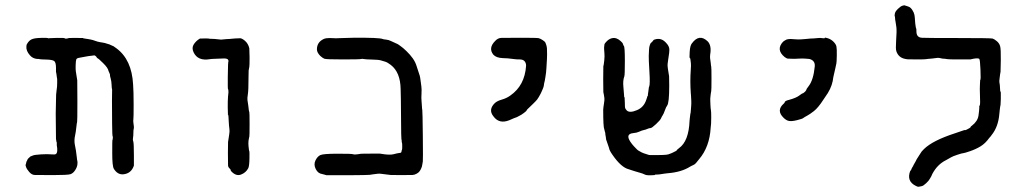

<svg xmlns="http://www.w3.org/2000/svg" viewBox="-20 -644 3869 727"><path d="M81 -475Q88 -489 98.5 -494.5Q109 -500 134.5 -500.5Q160 -501 160.5 -500Q161 -499 164 -499Q167 -499 168.5 -499.5Q170 -500 197 -500.5Q224 -501 225 -499Q229 -496 241 -500Q255 -501 294 -500Q294 -499 301 -498Q308 -497 311 -496.5Q314 -496 322.5 -494.5Q331 -493 340 -489.5Q349 -486 358 -484.5Q367 -483 370 -482.5Q373 -482 377.5 -481Q382 -480 387 -478Q392 -476 394 -476L407 -470Q406 -472 421 -461Q479 -418 484 -324Q486 -298 486 -248Q486 -198 485 -192.5Q484 -187 485 -180Q488 -162 486.5 -157Q485 -152 485 -140.5Q485 -129 484 -125Q482 -116 484.5 -109Q487 -102 487 -56V-17Q477 13 447 16Q425 18 411 -5Q405 -15 405 -64Q405 -113 405.5 -112.5Q406 -112 407 -119.5Q408 -127 406.5 -128Q405 -129 404.5 -176.5Q404 -224 404 -263Q404 -302 404.5 -303Q405 -304 404 -307Q403 -310 402.5 -323.5Q402 -337 399 -347Q396 -357 396.5 -359.5Q397 -362 394.5 -367Q392 -372 391 -375Q389 -387 370.5 -405Q352 -423 350.5 -423Q349 -423 348.5 -424Q348 -425 347 -425.5Q346 -426 346 -427Q346 -428 344.5 -429.5Q343 -431 340.5 -433Q338 -435 334 -434Q330 -433 327.5 -433Q325 -433 322.5 -432.5Q320 -432 314.5 -431.5Q309 -431 300.5 -429Q292 -427 281.5 -425.5Q271 -424 269 -419.5Q267 -415 266.5 -398Q266 -381 267 -375Q268 -369 270 -355.5Q272 -342 272.5 -340Q273 -338 273 -260.5Q273 -183 272 -182Q271 -181 269 -162Q267 -143 264.5 -132Q262 -121 262 -112.5Q262 -104 263 -98.5Q264 -93 265 -87.5Q266 -82 267.5 -74Q269 -66 270.5 -51Q272 -36 273 -33.5Q274 -31 273 -21Q272 -11 264.5 0.5Q257 12 247 15.5Q237 19 179.5 19Q122 19 111 18.5Q100 18 90.5 7Q81 -4 78.5 -12Q76 -20 77 -20.5Q78 -21 79 -27Q80 -33 82 -35Q85 -43 87.5 -44.5Q90 -46 92.5 -49Q95 -52 96.5 -52Q98 -52 104 -55Q110 -58 135.5 -59.5Q161 -61 174.5 -59.5Q188 -58 192 -61Q200 -67 195 -94Q195 -96 195 -101.5Q195 -107 194 -106Q193 -109 192 -118L191 -214Q192 -285 192.5 -286Q193 -287 193 -290.5Q193 -294 194.5 -304Q196 -314 196 -316Q196 -318 196.5 -330Q197 -342 196.5 -344.5Q196 -347 195 -353.5Q194 -360 194 -361.5Q194 -363 193 -367.5Q192 -372 192 -372Q192 -372 192 -387Q192 -408 185 -413Q178 -418 155 -418.5Q132 -419 130 -420Q128 -421 119 -421Q103 -423 93 -435Q78 -452 80 -469Q81 -472 80.5 -472.5Q80 -473 81 -475Z M886 -499Q894 -501 907 -490Q920 -479 924 -461L925 -427Q925 -394 924 -390.5Q923 -387 922.5 -383Q922 -379 921.5 -376.5Q921 -374 921 -351Q921 -302 918.5 -287Q916 -272 917 -265Q918 -258 919.5 -248.5Q921 -239 921 -237Q921 -235 922 -228Q923 -221 924 -220Q925 -219 925 -173Q925 -127 924 -125.5Q923 -124 922.5 -119.5Q922 -115 921 -111Q920 -100 921 -91Q922 -82 922.5 -77.5Q923 -73 924 -72Q925 -71 924.5 -43Q924 -15 920 -7Q911 10 892.5 17Q874 24 856 5Q853 2 853.5 0Q854 -2 849 -6.5Q844 -11 843.5 -17.5Q843 -24 843 -65Q843 -106 843.5 -106.5Q844 -107 845 -116Q846 -125 848 -136Q850 -147 848.5 -156.5Q847 -166 846 -186Q845 -210 844 -209.5Q843 -209 843 -210Q843 -211 843 -214Q841 -264 845 -294Q845 -306 843.5 -306Q842 -306 842.5 -352Q843 -398 843.5 -399Q844 -400 844 -405Q844 -410 845 -411.5Q846 -413 844 -417Q842 -421 836.5 -422Q831 -423 823.5 -422.5Q816 -422 798 -421.5Q780 -421 775 -420Q729 -412 713 -446Q705 -463 714 -476.5Q723 -490 737 -498Q768 -499 770 -498Q772 -497 780.5 -497Q789 -497 792.5 -496.5Q796 -496 817 -494Q836 -496 838.5 -496Q841 -496 849.5 -496.5Q858 -497 859.5 -497.5Q861 -498 872.5 -498.5Q884 -499 886 -499Z M1316 -501Q1418 -502 1430 -496Q1432 -495 1442 -494Q1452 -493 1459.5 -489Q1467 -485 1477 -481Q1487 -477 1490.5 -474Q1494 -471 1500 -467Q1506 -463 1519.5 -450Q1533 -437 1543 -423Q1553 -409 1558 -392Q1563 -375 1566.5 -366Q1570 -357 1571 -349.5Q1572 -342 1572.5 -339Q1573 -336 1573.5 -331.5Q1574 -327 1575.5 -316.5Q1577 -306 1576 -289.5Q1575 -273 1576 -263.5Q1577 -254 1577.5 -242.5Q1578 -231 1579 -227.5Q1580 -224 1581 -130Q1582 -36 1581 -32.5Q1580 -29 1579 -21Q1578 -13 1575.5 -8Q1573 -3 1573 -2.5Q1573 -2 1569.5 3.5Q1566 9 1558 13.5Q1550 18 1542.5 18.5Q1535 19 1498 19Q1461 19 1459 18.5Q1457 18 1442.5 16.5Q1428 15 1422.5 14Q1417 13 1409 14Q1401 15 1393 16Q1385 17 1380 18Q1375 19 1297 19.5Q1219 20 1216.5 19.5Q1214 19 1209.5 17.5Q1205 16 1200 15Q1184 13 1175.5 -4Q1167 -21 1174.5 -36.5Q1182 -52 1193.5 -57Q1205 -62 1259.5 -62Q1314 -62 1317 -60Q1323 -58 1335 -60Q1347 -62 1348 -62Q1349 -62 1353 -62Q1422 -63 1421 -62Q1455 -56 1470 -60Q1485 -64 1490.5 -64.5Q1496 -65 1498 -66Q1500 -67 1500.5 -71.5Q1501 -76 1502 -76.5Q1503 -77 1503 -89.5Q1503 -102 1502 -103.5Q1501 -105 1501 -110.5Q1501 -116 1500 -116Q1499 -116 1498.5 -200Q1498 -284 1497 -307Q1496 -370 1460 -398Q1447 -408 1438.5 -410.5Q1430 -413 1421.5 -415.5Q1413 -418 1388.5 -418.5Q1364 -419 1357.5 -420.5Q1351 -422 1346.5 -420.5Q1342 -419 1278.5 -419Q1215 -419 1208.5 -421.5Q1202 -424 1193 -432Q1180 -445 1180 -457Q1180 -484 1205 -496Q1213 -500 1227 -500Q1241 -500 1242 -499.5Q1243 -499 1252 -499Q1261 -499 1263 -499.5Q1265 -500 1316 -501Z M1848 -437Q1828 -462 1855 -489Q1865 -500 1878 -500.5Q1891 -501 1952 -501Q2013 -501 2019.5 -499.5Q2026 -498 2035 -492Q2044 -486 2045 -483Q2046 -480 2048 -475Q2050 -470 2051 -461Q2052 -436 2051 -420.5Q2050 -405 2049 -386.5Q2048 -368 2045.5 -354.5Q2043 -341 2043 -339.5Q2043 -338 2041.5 -333Q2040 -328 2039.5 -322Q2039 -316 2035.5 -308Q2032 -300 2030.5 -296.5Q2029 -293 2027.5 -290Q2026 -287 2020 -276.5Q2014 -266 2007.5 -260Q2001 -254 1997.5 -250Q1994 -246 1984 -237Q1974 -228 1974 -226Q1974 -224 1964 -216.5Q1954 -209 1948.5 -206.5Q1943 -204 1940 -202Q1937 -200 1933 -199Q1929 -198 1909 -189Q1870 -173 1848 -204Q1828 -229 1854 -254Q1863 -262 1880.5 -267Q1898 -272 1912 -282Q1967 -320 1972 -395Q1972 -406 1966 -412.5Q1960 -419 1947.5 -419Q1935 -419 1929 -420Q1900 -424 1883 -424Q1859 -425 1848 -437Z M2600 -480Q2628 -518 2660 -487Q2675 -471 2669 -437Q2668 -428 2669 -421.5Q2670 -415 2670.5 -411Q2671 -407 2671.5 -403Q2672 -399 2672 -397Q2672 -395 2673 -392Q2674 -389 2674 -345.5Q2674 -302 2673 -299Q2672 -296 2671.5 -290.5Q2671 -285 2670 -277.5Q2669 -270 2669.5 -261.5Q2670 -253 2670 -248Q2670 -243 2670.5 -239.5Q2671 -236 2671 -233Q2671 -230 2672 -226Q2673 -222 2673 -199.5Q2673 -177 2672.5 -176Q2672 -175 2671 -161Q2667 -88 2627 -41Q2614 -24 2609.5 -21.5Q2605 -19 2603 -18Q2601 -17 2600.5 -17Q2600 -17 2593 -13Q2560 8 2508 12Q2504 12 2495.5 13.5Q2487 15 2482.5 15.5Q2478 16 2475 16.5Q2472 17 2465.5 17Q2459 17 2459.5 18Q2460 19 2457 19Q2430 21 2423 17.5Q2416 14 2412.5 13Q2409 12 2401 9.5Q2393 7 2384 4.5Q2375 2 2370 0Q2365 -2 2361 -3Q2332 -10 2299 -58Q2287 -75 2286 -84L2274 -119L2273 -120L2274 -119L2275 -118Q2275 -121 2273.5 -127.5Q2272 -134 2272 -138Q2272 -142 2271 -143L2268 -155Q2264 -163 2264 -229L2265 -239Q2266 -245 2267 -252.5Q2268 -260 2268.5 -264.5Q2269 -269 2268.5 -272.5Q2268 -276 2266.5 -285.5Q2265 -295 2264.5 -295.5Q2264 -296 2264 -344.5Q2264 -393 2264.5 -393Q2265 -393 2266 -399.5Q2267 -406 2268 -415Q2269 -424 2269 -430.5Q2269 -437 2268.5 -443.5Q2268 -450 2267.5 -457.5Q2267 -465 2268 -469.5Q2269 -474 2268.5 -474.5Q2268 -475 2270 -479Q2289 -505 2313 -499Q2322 -496 2330 -488.5Q2338 -481 2338 -479.5Q2338 -478 2340 -474Q2342 -470 2342 -470Q2346 -468 2346 -413.5Q2346 -359 2344 -355Q2338 -339 2340.5 -314.5Q2343 -290 2343 -283.5Q2343 -277 2344 -276L2345 -275L2346 -253Q2346 -238 2347 -235Q2348 -232 2353 -226Q2364 -215 2392 -227Q2418 -238 2427 -266Q2431 -276 2431 -280Q2432 -279 2432.5 -279.5Q2433 -280 2433 -282Q2433 -284 2433.5 -288.5Q2434 -293 2434.5 -294.5Q2435 -296 2436 -306Q2437 -316 2438 -316Q2442 -324 2439 -372.5Q2436 -421 2436.5 -432.5Q2437 -444 2437.5 -455.5Q2438 -467 2440.5 -473Q2443 -479 2443 -479.5Q2443 -480 2448 -484.5Q2453 -489 2454 -491.5Q2455 -494 2465 -496Q2485 -500 2501 -483Q2515 -469 2514.5 -455.5Q2514 -442 2512.5 -435Q2511 -428 2510 -418Q2509 -408 2508 -402.5Q2507 -397 2509 -383.5Q2511 -370 2512 -364.5Q2513 -359 2513.5 -355.5Q2514 -352 2514 -319.5Q2514 -287 2512 -268Q2510 -249 2506 -244Q2502 -239 2497.5 -226Q2493 -213 2489.5 -208Q2486 -203 2483 -196Q2480 -189 2464 -174Q2448 -159 2443 -159Q2438 -159 2431.5 -156Q2425 -153 2417.5 -151.5Q2410 -150 2400.5 -145.5Q2391 -141 2378 -140Q2347 -137 2367 -107Q2373 -98 2380 -90.5Q2387 -83 2391.5 -78.5Q2396 -74 2401.5 -71.5Q2407 -69 2409.5 -67Q2412 -65 2438 -57Q2501 -56 2510.5 -59.5Q2520 -63 2521.5 -63.5Q2523 -64 2523.5 -64.5Q2524 -65 2526 -65.5Q2528 -66 2530 -67.5Q2532 -69 2537 -71Q2542 -73 2542 -74.5Q2542 -76 2551 -83Q2588 -109 2591 -187L2592 -197L2594 -213Q2595 -214 2595.5 -222Q2596 -230 2597 -241Q2598 -252 2597.5 -262.5Q2597 -273 2596.5 -281.5Q2596 -290 2595.5 -294Q2595 -298 2595 -304.5Q2595 -311 2594.5 -312Q2594 -313 2594 -335.5Q2594 -358 2595.5 -378.5Q2597 -399 2596 -404.5Q2595 -410 2594.5 -417Q2594 -424 2592 -424Q2590 -424 2591.5 -448Q2593 -472 2600 -480Z M3133 -337Q3127 -307 3104 -276Q3101 -272 3098 -267Q3078 -236 3062 -223.5Q3046 -211 3035.5 -205.5Q3025 -200 3021.5 -197Q3018 -194 2998 -189Q2978 -184 2967.5 -186Q2957 -188 2947 -198Q2918 -226 2948 -252Q2951 -255 2951 -256Q2951 -262 2968 -266Q2994 -273 3006 -282Q3018 -291 3019 -290.5Q3020 -290 3025 -294Q3030 -298 3032 -301.5Q3034 -305 3033.5 -305.5Q3033 -306 3042 -318Q3060 -341 3065 -392Q3067 -412 3050 -419Q3045 -421 3042 -421Q3039 -421 3029 -422Q3019 -423 3004 -422Q2989 -421 2979 -421.5Q2969 -422 2964 -422Q2959 -422 2951 -428Q2917 -456 2945 -486Q2950 -490 2950.5 -490Q2951 -490 2955 -492.5Q2959 -495 2961 -495Q2963 -495 2967 -496Q2971 -497 2987 -495.5Q3003 -494 3014 -495Q3025 -496 3027 -496Q3029 -496 3038 -497Q3047 -498 3048 -498Q3049 -498 3060.5 -498.5Q3072 -499 3078.5 -500Q3085 -501 3094 -499.5Q3103 -498 3103 -500.5Q3103 -503 3115 -499Q3127 -495 3136 -486Q3145 -477 3147 -468.5Q3149 -460 3148.5 -434.5Q3148 -409 3147 -404.5Q3146 -400 3143 -385.5Q3140 -371 3137.5 -361.5Q3135 -352 3133 -337Z M3692 -342Q3694 -342 3692.5 -380Q3691 -418 3688 -421Q3682 -426 3654 -419Q3652 -419 3611.5 -419Q3571 -419 3568 -420Q3565 -421 3557.5 -421.5Q3550 -422 3549 -422Q3535 -426 3526.5 -424.5Q3518 -423 3510.5 -422.5Q3503 -422 3500 -421.5Q3497 -421 3493.5 -421Q3490 -421 3486.5 -420Q3483 -419 3450.5 -419Q3418 -419 3415.5 -419.5Q3413 -420 3407 -421Q3382 -426 3374 -450Q3371 -459 3373 -487Q3376 -529 3374 -541.5Q3372 -554 3371 -561.5Q3370 -569 3369.5 -570Q3369 -571 3369 -576.5Q3369 -582 3368 -582Q3367 -582 3368 -591Q3369 -600 3380 -610.5Q3391 -621 3397.5 -622.5Q3404 -624 3404 -624L3414 -621Q3414 -621 3421 -618.5Q3428 -616 3434.5 -606Q3441 -596 3442.5 -587.5Q3444 -579 3444.5 -568.5Q3445 -558 3445.5 -555.5Q3446 -553 3447 -545Q3448 -537 3449 -536.5Q3450 -536 3450 -525Q3450 -502 3471 -501Q3479 -500 3605.5 -500Q3732 -500 3738.5 -498Q3745 -496 3754.5 -488Q3764 -480 3767 -469Q3770 -458 3769.5 -416Q3769 -374 3768.5 -372Q3768 -370 3767 -364Q3766 -358 3765 -348Q3763 -335 3764.5 -330Q3766 -325 3766.5 -311Q3767 -297 3768 -298L3769 -296Q3769 -295 3769.5 -292.5Q3770 -290 3769.5 -269Q3769 -248 3768.5 -247Q3768 -246 3767 -239.5Q3766 -233 3765.5 -227.5Q3765 -222 3764 -213Q3760 -164 3735 -133Q3731 -127 3726 -122Q3711 -101 3693 -90Q3675 -79 3653 -71.5Q3631 -64 3627 -64Q3623 -64 3605 -58Q3587 -52 3581.5 -48.5Q3576 -45 3561 -37Q3529 -21 3510 15Q3506 25 3504 27.5Q3502 30 3499.5 35Q3497 40 3486.5 50Q3476 60 3469.5 61Q3463 62 3459 63Q3455 64 3448 60Q3411 42 3427 2Q3429 3 3430.5 -2Q3432 -7 3432.5 -7Q3433 -7 3434.5 -10.5Q3436 -14 3437 -14Q3437 -14 3439 -19L3447 -33Q3448 -36 3449.5 -38Q3451 -40 3451 -41L3467 -66Q3467 -68 3479 -80Q3512 -112 3595 -139L3633 -152Q3632 -151 3633 -151Q3638 -151 3651 -159Q3656 -162 3655.5 -163.5Q3655 -165 3660 -168Q3682 -185 3685 -206.5Q3688 -228 3688 -235.5Q3688 -243 3688 -243Q3692 -243 3691 -266.5Q3690 -290 3690 -307Q3690 -324 3690.5 -324.5Q3691 -325 3691 -333.5Q3691 -342 3692 -342Z"/></svg>

Font: TT2020 Style E
Style: Regular
Weight: 400
Version: Version 00.2